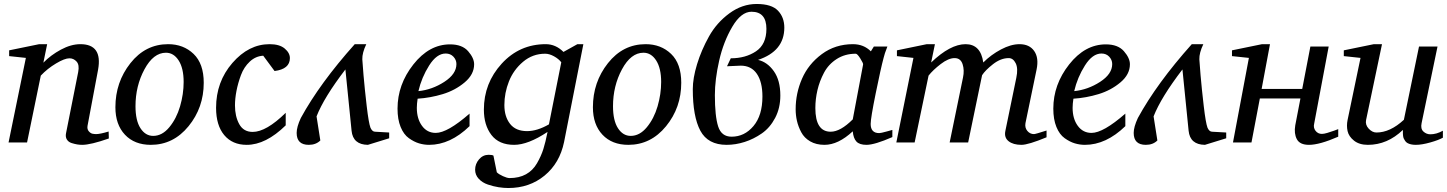

<svg xmlns="http://www.w3.org/2000/svg" viewBox="-20 -716 7274 965"><path d="M527 -20Q436 12 393 12Q381 12 368.5 10Q356 8 340 3Q324 -2 316 -15Q308 -28 312 -47L373 -354Q380 -390 365 -406.5Q350 -423 329 -423Q305 -423 261.5 -397Q218 -371 185 -336L116 0H23L110 -425L26 -434V-463L177 -494H217L198 -401Q235 -439 286 -466.5Q337 -494 384 -494Q496 -494 473 -366L420 -84Q417 -67 426 -56.5Q435 -46 444.5 -44Q454 -42 463 -42Q483 -42 526 -55Z M1004 -300Q1004 -175 927.5 -81.5Q851 12 738 12Q656 12 608 -39Q560 -90 560 -177Q560 -303 635.5 -398.5Q711 -494 825 -494Q902 -494 953 -445Q1004 -396 1004 -300ZM903 -304Q903 -373 878 -412Q853 -451 814 -451Q751 -451 706 -367.5Q661 -284 661 -182Q661 -110 686 -71.5Q711 -33 750 -33Q795 -33 831 -76.5Q867 -120 885 -181.5Q903 -243 903 -304Z M1437 -424Q1437 -369 1360 -359L1303 -436Q1265 -434 1235.5 -406.5Q1206 -379 1191 -338.5Q1176 -298 1168.5 -259Q1161 -220 1161 -186Q1161 -131 1182.5 -92Q1204 -53 1250 -53Q1318 -53 1416 -149V-86Q1316 12 1220 12Q1148 12 1107 -37Q1066 -86 1066 -174Q1066 -305 1148 -399.5Q1230 -494 1335 -494Q1385 -494 1411 -472Q1437 -450 1437 -424Z M1471 -48Q1471 -78 1492 -123Q1587 -297 1763 -494H1821Q1800 -450 1801 -418Q1801 -409 1807 -339Q1813 -269 1823 -183.5Q1833 -98 1842 -74Q1851 -54 1865 -54L1936 -50V-21L1829 12Q1754 11 1747 -59L1716 -367Q1608 -226 1571 -131L1590 -10Q1568 12 1532 12Q1471 12 1471 -48Z M2363 -393Q2363 -342 2315.5 -302Q2268 -262 2205.5 -243Q2143 -224 2079 -220Q2075 -194 2075 -174Q2075 -119 2101 -83.5Q2127 -48 2170 -48Q2229 -48 2340 -145V-82Q2243 12 2137 12Q2111 12 2086 4.5Q2061 -3 2035 -21.5Q2009 -40 1993.5 -78Q1978 -116 1978 -170Q1978 -291 2057.5 -392Q2137 -493 2242 -493Q2303 -493 2333 -458.5Q2363 -424 2363 -393ZM2274 -394Q2274 -415 2259 -431Q2244 -447 2220 -447Q2175 -447 2137 -387Q2099 -327 2083 -258Q2152 -265 2213 -304.5Q2274 -344 2274 -394Z M2912 -494 2815 -2Q2793 104 2717 166.5Q2641 229 2535 229Q2512 229 2486 225Q2460 221 2432 211.5Q2404 202 2386 182.5Q2368 163 2368 137Q2368 108 2387.5 85Q2407 62 2436 62Q2453 62 2460 66L2477 150Q2487 160 2508 169.5Q2529 179 2541 179Q2589 179 2623.5 160Q2658 141 2679 104.5Q2700 68 2711 33Q2722 -2 2732 -53Q2634 12 2564 12Q2488 12 2450 -37.5Q2412 -87 2412 -165Q2412 -298 2501.5 -396Q2591 -494 2723 -494Q2773 -494 2812 -455L2882 -494ZM2801 -403Q2788 -420 2764.5 -433Q2741 -446 2720 -446Q2657 -446 2609 -405.5Q2561 -365 2538 -307Q2515 -249 2515 -188Q2515 -130 2543.5 -93.5Q2572 -57 2629 -57Q2680 -57 2739 -91Z M3404 -300Q3404 -175 3327.5 -81.5Q3251 12 3138 12Q3056 12 3008 -39Q2960 -90 2960 -177Q2960 -303 3035.5 -398.5Q3111 -494 3225 -494Q3302 -494 3353 -445Q3404 -396 3404 -300ZM3303 -304Q3303 -373 3278 -412Q3253 -451 3214 -451Q3151 -451 3106 -367.5Q3061 -284 3061 -182Q3061 -110 3086 -71.5Q3111 -33 3150 -33Q3195 -33 3231 -76.5Q3267 -120 3285 -181.5Q3303 -243 3303 -304Z M3922 -577Q3922 -459 3790 -415Q3837 -404 3869.5 -358Q3902 -312 3902 -236Q3902 -173 3876 -123.5Q3850 -74 3809 -45.5Q3768 -17 3722.5 -2.5Q3677 12 3632 12Q3538 12 3500 -59Q3462 -130 3462 -268Q3462 -323 3483.5 -393.5Q3505 -464 3543.5 -533Q3582 -602 3646 -649Q3710 -696 3783 -696Q3858 -696 3890 -662.5Q3922 -629 3922 -577ZM3832 -571Q3832 -657 3757 -657Q3705 -657 3660.5 -581.5Q3616 -506 3594.5 -411Q3573 -316 3573 -238Q3573 -132 3589.5 -80.5Q3606 -29 3657 -29Q3722 -29 3767 -82.5Q3812 -136 3812 -231Q3812 -304 3784 -345Q3756 -386 3703 -386L3634 -383L3653 -423Q3727 -423 3779.5 -458Q3832 -493 3832 -571Z M4465 -27Q4376 12 4335 12Q4300 12 4284.5 -4.5Q4269 -21 4266 -56Q4193 12 4124 12Q4082 12 4052 -5.5Q4022 -23 4007 -51.5Q3992 -80 3985.5 -108.5Q3979 -137 3979 -167Q3979 -247 4011 -320.5Q4043 -394 4110.5 -444Q4178 -494 4267 -494Q4321 -494 4357 -458L4372 -482H4440Q4425 -444 4421 -425Q4407 -373 4381.5 -247.5Q4356 -122 4356 -93Q4356 -47 4399 -47Q4407 -47 4436 -55L4465 -63ZM4318 -392Q4319 -398 4304 -422Q4289 -446 4281 -446Q4227 -446 4185.5 -419.5Q4144 -393 4121.5 -350.5Q4099 -308 4088.5 -263Q4078 -218 4078 -173Q4078 -54 4155 -54Q4204 -54 4266 -116Z M5240 -26Q5148 12 5114 12Q5072 12 5049 -6.5Q5026 -25 5033 -58L5088 -325Q5098 -372 5085 -398Q5072 -424 5050 -424Q5010 -424 4971 -393.5Q4932 -363 4916 -338L4846 0H4753L4820 -326Q4828 -363 4818 -393.5Q4808 -424 4778 -424Q4747 -424 4708 -394Q4669 -364 4647 -336L4577 0H4485L4571 -425L4488 -434V-463L4638 -494H4679L4660 -402Q4756 -494 4833 -494Q4909 -494 4922 -402Q4961 -441 5011 -467.5Q5061 -494 5104 -494Q5154 -494 5178 -459.5Q5202 -425 5190 -367L5134 -97Q5130 -74 5143.5 -58Q5157 -42 5177 -42Q5184 -42 5240 -60Z M5659 -393Q5659 -342 5611.5 -302Q5564 -262 5501.5 -243Q5439 -224 5375 -220Q5371 -194 5371 -174Q5371 -119 5397 -83.5Q5423 -48 5466 -48Q5525 -48 5636 -145V-82Q5539 12 5433 12Q5407 12 5382 4.5Q5357 -3 5331 -21.5Q5305 -40 5289.5 -78Q5274 -116 5274 -170Q5274 -291 5353.5 -392Q5433 -493 5538 -493Q5599 -493 5629 -458.5Q5659 -424 5659 -393ZM5570 -394Q5570 -415 5555 -431Q5540 -447 5516 -447Q5471 -447 5433 -387Q5395 -327 5379 -258Q5448 -265 5509 -304.5Q5570 -344 5570 -394Z M5678 -48Q5678 -78 5699 -123Q5794 -297 5970 -494H6028Q6007 -450 6008 -418Q6008 -409 6014 -339Q6020 -269 6030 -183.5Q6040 -98 6049 -74Q6058 -54 6072 -54L6143 -50V-21L6036 12Q5961 11 5954 -59L5923 -367Q5815 -226 5778 -131L5797 -10Q5775 12 5739 12Q5678 12 5678 -48Z M6706 -29Q6612 12 6559 12Q6513 12 6498 -16.5Q6483 -45 6490 -86L6516 -221H6312L6270 0H6177L6257 -425L6172 -434V-463L6323 -494H6363L6321 -269H6525L6566 -482H6658L6585 -94Q6580 -74 6592 -58.5Q6604 -43 6624 -43Q6634 -43 6651 -48Q6668 -53 6686 -59.5Q6704 -66 6706 -67Z M7232 -24Q7211 -12 7168.5 0Q7126 12 7096 12Q7082 12 7071.5 9.5Q7061 7 7054 3Q7047 -1 7042.5 -7.5Q7038 -14 7035.5 -19.5Q7033 -25 7032 -32.5Q7031 -40 7031 -44Q7031 -48 7031 -55Q7031 -62 7031 -63Q6953 12 6855 12Q6812 12 6785.5 -9Q6759 -30 6753 -57Q6747 -84 6753 -113L6818 -425L6734 -434V-463L6885 -494H6926L6846 -113Q6841 -89 6859 -69.5Q6877 -50 6898 -50Q6967 -50 7036 -114L7112 -482H7205L7125 -97Q7119 -69 7134 -55Q7149 -41 7169 -41Q7200 -41 7232 -59Z"/></svg>

Font: Veleka
Style: Italic
Weight: 400
Italic angle: -12°
Designer: Stefan Peev, Context Ltd, 2016; SIL International, 1997-2014.
Foundry: Stefan Peev, Context Ltd, 2016
Version: Version 1.000